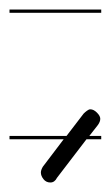

<svg xmlns="http://www.w3.org/2000/svg" viewBox="-20 -307 233 404"><path d="M193 -14H162L100 67Q95 77 86 77Q77 77 71.5 70Q66 63 66 56Q66 51 70 44L114 -14H0V-21H120L156 -68Q159 -71 163 -74Q167 -77 170 -77Q177 -77 184 -70Q191 -63 191 -57Q191 -51 186 -44L168 -21H193ZM193 -280H0V-287H193Z"/></svg>

Font: Gruenewald VA 3. Klasse
Style: Regular
Weight: 400
Designer: Peter Wiegel
Foundry: Peter Wiegel, nach dem Schriftentwurf von Dr. H. Gr¸newald
Version: Version 0.007